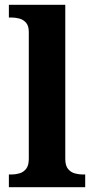

<svg xmlns="http://www.w3.org/2000/svg" viewBox="-20 -780 392 800"><path d="M17 0V-53H29Q44 -53 60.5 -57.5Q77 -62 88.5 -76Q100 -90 100 -118V-646Q100 -673 88 -686Q76 -699 59.5 -703Q43 -707 29 -707H17V-760H252V-118Q252 -90 263.5 -76Q275 -62 292 -57.5Q309 -53 323 -53H335V0Z"/></svg>

Font: Noto Serif Khojki
Style: Regular
Weight: 400
Designer: Juan Bruce
Version: Version 2.002